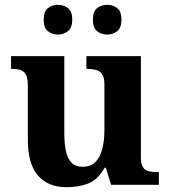

<svg xmlns="http://www.w3.org/2000/svg" viewBox="-20 -770 707 800"><path d="M258 10Q180.4 10 138.2 -38.5Q96 -87 96 -188V-412Q96 -441 89 -456.5Q82 -472 67 -477.5Q52 -483 28 -483H26V-536H248V-216Q248 -172.6 254.5 -141.3Q261 -110 277.8 -92.5Q294.6 -75 323.8 -75Q356 -75 376 -93.5Q396 -112 405.5 -146.7Q415 -181.4 415 -227V-419Q415 -447.9 405 -461.5Q395 -475 378.8 -479Q362.7 -483 342.6 -483H340V-536H567V-115.6Q567 -87 575.5 -73.5Q584 -60 599.7 -56.5Q615.4 -53 634 -53H642V0H443L421 -71H416.1Q386 -19 345.5 -4.5Q305 10 258 10ZM427 -626Q403 -626 385 -639.8Q367 -653.6 367 -687.7Q367 -723 385 -736.5Q403 -750 427 -750Q450 -750 468 -736.7Q486 -723.4 486 -688Q486 -653.7 468 -639.8Q450 -626 427 -626ZM221 -626Q198 -626 180 -639.8Q162 -653.6 162 -687.7Q162 -723 180 -736.5Q198 -750 221 -750Q244 -750 262.5 -736.7Q281 -723.4 281 -688Q281 -653.7 262.5 -639.8Q244 -626 221 -626Z"/></svg>

Font: Noto Serif Tamil
Style: Regular
Weight: 400
Designer: Indian Type Foundry, Tom Grace, and the Monotype Design Team
Foundry: Monotype Imaging Inc.
Version: Version 2.003